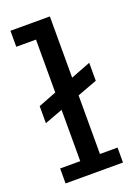

<svg xmlns="http://www.w3.org/2000/svg" viewBox="-114 -614 479 666"><g transform="rotate(-20 125.0 -281.5)"><path d="M10.3 -55.2H84.5V-244.6L17.6 -219.7V-282.7L84.5 -308.6V-503.9H11.7V-563H157.2V-336.9L230.5 -365.2V-298.8L157.2 -271.5V-55.2H222.2V0H10.3Z"/></g></svg>

Font: Rokkitt
Style: Regular
Weight: 400
Version: Version 1.2; ttfautohint (v1.5) -l 7 -r 28 -G 50 -x 13 -D la